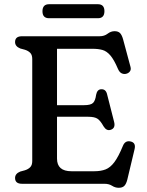

<svg xmlns="http://www.w3.org/2000/svg" viewBox="-20 -872 696 911"><path d="M51.5 -672.5Q51.5 -700 84.5 -700H452.5Q475 -700 490.5 -712Q506 -724 523.5 -724Q541 -724 549.8 -714.8Q558.5 -705.5 564 -685.5L599 -555.5Q603 -542 596.2 -533Q589.5 -524 577 -521.5Q566.5 -519.5 556.5 -524.5Q546.5 -529.5 539.5 -545.5Q521 -589 503.5 -609.2Q486 -629.5 466 -635Q446 -640.5 419.5 -640.5H250.5V-373H379.5Q411 -373 421.8 -384Q432.5 -395 436 -422Q441 -447.5 459.5 -448.5Q482 -450 488 -425L521.5 -293.5Q529 -263.5 505 -256Q485.5 -249.5 471 -273Q457 -298.5 443.2 -308.2Q429.5 -318 398 -318H250.5V-119.5Q250.5 -59.5 319 -59.5H427.5Q458.5 -59.5 481 -68.2Q503.5 -77 522.8 -102.8Q542 -128.5 563 -179.5Q573.5 -206 598.5 -201Q627 -195.5 618 -162L584 -19.5Q579 0.5 570 9.8Q561 19 543.5 19Q526.5 19 511.8 9.5Q497 0 475 0H84.5Q51.5 0 51.5 -27.5Q51.5 -48 76 -58L98 -64Q114 -69 123.5 -78.8Q133 -88.5 133 -108V-592Q133 -611.5 123.5 -621.2Q114 -631 98 -636L76 -642Q51.5 -652 51.5 -672.5ZM181.5 -818.5Q181.5 -852 213 -852H444.5Q475.5 -852 475.5 -819Q475.5 -785.5 444.5 -785.5H213Q181.5 -785.5 181.5 -818.5Z"/></svg>

Font: Fraunces 9pt SuperSoft
Style: Regular
Weight: 400
Version: Version 1.000;[b76b70a41]